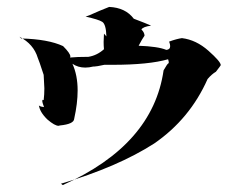

<svg xmlns="http://www.w3.org/2000/svg" viewBox="-20 -563 693 554"><path d="M161 -29Q421 -145 452 -360Q463 -379 465 -379.5Q467 -380 467 -383Q467 -386 465 -392Q409 -376 305 -376H281Q258 -371 252 -371H249Q237 -368 226 -368Q205 -368 189 -379Q204 -346 204 -302Q204 -265 194 -220Q193 -205 153 -201L149 -200Q138 -200 117 -218Q94 -240 92 -261V-260Q92 -256 107 -254Q102 -267 102 -272Q102 -275 104 -275L106 -274Q108 -290 108 -308L106 -347Q92 -390 89 -396Q77 -436 36 -457L41 -452Q119 -450 162 -430Q183 -409 183 -400Q183 -398 182 -397Q202 -399 235 -399Q260 -403 280 -421Q279 -431 279 -442L280 -466L287 -458Q286 -493 275 -500Q264 -507 227 -515L238 -519Q269 -533 295 -543Q342 -541 366 -509Q403 -495 416 -489Q393 -486 388 -478Q397 -469 397 -460Q391 -452 380 -431Q436 -429 460 -419Q471 -420 471 -430Q471 -435 468 -443Q490 -451 505 -453Q546 -448 581.5 -416.5Q617 -385 617 -375Q617 -374 603 -356Q591 -349 579 -335Q528 -220 425 -149Q319 -81 156 -33Z"/></svg>

Font: Xiangcui Kesong Xiangcui Kesong
Style: Regular
Weight: 400
Version: Version 1.501;March 28, 2024;FontCreator 14.0.0.2814 64-bit